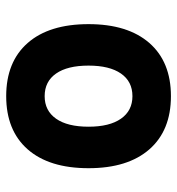

<svg xmlns="http://www.w3.org/2000/svg" viewBox="4 -572 577 626"><g transform="rotate(-90 293.0 -258.5)"><path d="M293 9.8Q181.2 9.8 119.6 -60.5Q58.1 -130.9 58.1 -258.8Q58.1 -387.2 119.6 -457.3Q181.2 -527.3 293 -527.3Q404.8 -527.3 466.3 -457.3Q527.8 -387.2 527.8 -258.8Q527.8 -130.9 466.3 -60.5Q404.8 9.8 293 9.8ZM293 -115.7Q340.8 -115.7 366.7 -153.1Q392.6 -190.4 392.6 -258.8Q392.6 -327.6 366.7 -364.7Q340.8 -401.9 293 -401.9Q245.6 -401.9 219.5 -364.7Q193.4 -327.6 193.4 -258.8Q193.4 -190.4 219.5 -153.1Q245.6 -115.7 293 -115.7Z"/></g></svg>

Font: Cascadia Code PL
Style: Bold
Weight: 700
Monospace: yes
Designer: Aaron Bell
Foundry: Saja Typeworks
Version: Version 2404.023; ttfautohint (v1.8.4)